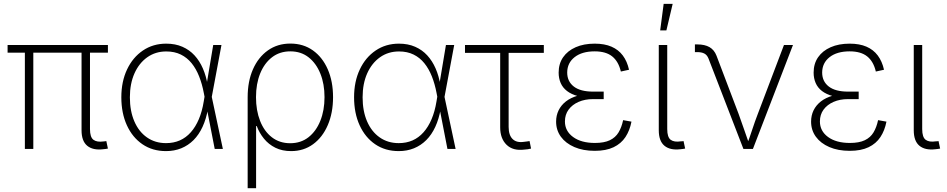

<svg xmlns="http://www.w3.org/2000/svg" viewBox="-20 -775 4925 999"><path d="M516.1 1.5Q463.4 7.8 433.8 -16.6Q404.3 -41 404.3 -97.2V-524.4H448.2V-103.5Q448.2 -61 466.3 -47.6Q484.4 -34.2 519 -39.1Q525.4 -40 527.3 -40Q529.3 -40 533.2 -41L541.5 -2Q536.6 -1 530 0Q523.4 1 516.1 1.5ZM109.4 0V-524.4H153.3V0ZM19.5 -501V-541H541.5V-501Z M843.8 11.2Q773.4 11.2 721.2 -24.4Q668.9 -60.1 640.1 -123.3Q611.3 -186.5 611.3 -269Q611.3 -350.6 641.1 -413.6Q670.9 -476.6 723.6 -512.2Q776.4 -547.9 844.7 -547.9Q892.1 -547.9 929 -531.7Q965.8 -515.6 992.2 -486.8Q1018.6 -458 1035.6 -418.7Q1052.7 -379.4 1060.1 -333.5H1074.2L1081.5 -272.5L1139.6 0H1097.2L1040.5 -291Q1031.7 -337.9 1016.1 -377.4Q1000.5 -417 977.1 -446Q953.6 -475.1 920.9 -491.2Q888.2 -507.3 845.2 -507.3Q789.1 -507.3 746.3 -477.1Q703.6 -446.8 679.7 -393.3Q655.8 -339.8 655.8 -268.6Q655.8 -197.3 679 -143.6Q702.1 -89.8 744.6 -60.1Q787.1 -30.3 843.8 -30.3Q883.3 -30.3 915.5 -44.4Q947.8 -58.6 972.7 -86.7Q997.6 -114.7 1014.6 -155Q1031.7 -195.3 1040 -246.6L1089.4 -541H1132.3L1081.5 -269L1074.7 -208H1062Q1052.7 -155.8 1033.9 -115Q1015.1 -74.2 987.1 -46.1Q959 -18.1 922.9 -3.4Q886.7 11.2 843.8 11.2Z M1268.6 204.1V-269.5Q1268.6 -351.6 1296.1 -414.3Q1323.7 -477.1 1373.8 -512.7Q1423.8 -548.3 1490.7 -548.3Q1558.1 -548.3 1607.9 -512.9Q1657.7 -477.5 1685.3 -414.6Q1712.9 -351.6 1712.9 -269.5Q1712.9 -187.5 1685.5 -124Q1658.2 -60.5 1609.1 -24.7Q1560.1 11.2 1494.6 11.2Q1448.2 11.2 1412.8 -6.3Q1377.4 -23.9 1353.3 -53.7Q1329.1 -83.5 1315.9 -119.1H1312.5V204.1ZM1489.7 -29.8Q1545.4 -29.8 1585.2 -61Q1625 -92.3 1646.7 -146.5Q1668.5 -200.7 1668.5 -269.5Q1668.5 -337.9 1647 -391.6Q1625.5 -445.3 1585.9 -476.6Q1546.4 -507.8 1490.7 -507.8Q1435.5 -507.8 1395.5 -477.1Q1355.5 -446.3 1333.7 -392.6Q1312 -338.9 1312 -269.5Q1312 -200.2 1333.3 -146Q1354.5 -91.8 1394.5 -60.8Q1434.6 -29.8 1489.7 -29.8Z M2054.7 11.2Q1984.4 11.2 1932.1 -24.4Q1879.9 -60.1 1851.1 -123.3Q1822.3 -186.5 1822.3 -269Q1822.3 -350.6 1852.1 -413.6Q1881.8 -476.6 1934.6 -512.2Q1987.3 -547.9 2055.7 -547.9Q2103 -547.9 2139.9 -531.7Q2176.8 -515.6 2203.1 -486.8Q2229.5 -458 2246.6 -418.7Q2263.7 -379.4 2271 -333.5H2285.2L2292.5 -272.5L2350.6 0H2308.1L2251.5 -291Q2242.7 -337.9 2227.1 -377.4Q2211.4 -417 2188 -446Q2164.6 -475.1 2131.8 -491.2Q2099.1 -507.3 2056.2 -507.3Q2000 -507.3 1957.3 -477.1Q1914.6 -446.8 1890.6 -393.3Q1866.7 -339.8 1866.7 -268.6Q1866.7 -197.3 1889.9 -143.6Q1913.1 -89.8 1955.6 -60.1Q1998 -30.3 2054.7 -30.3Q2094.2 -30.3 2126.5 -44.4Q2158.7 -58.6 2183.6 -86.7Q2208.5 -114.7 2225.6 -155Q2242.7 -195.3 2251 -246.6L2300.3 -541H2343.3L2292.5 -269L2285.6 -208H2272.9Q2263.7 -155.8 2244.9 -115Q2226.1 -74.2 2198 -46.1Q2169.9 -18.1 2133.8 -3.4Q2097.7 11.2 2054.7 11.2Z M2708 3.4Q2648.9 10.7 2615.7 -21.7Q2582.5 -54.2 2582.5 -112.3V-500H2399.4V-541H2809.6V-500H2626.5V-114.7Q2626.5 -71.8 2647.2 -51.5Q2668 -31.2 2706.5 -37.1Q2712.9 -37.6 2720.7 -38.8Q2728.5 -40 2735.4 -41L2743.2 -2Q2735.8 0 2726.6 1.5Q2717.3 2.9 2708 3.4Z M3074.7 9.8Q3013.7 9.8 2968.5 -9.8Q2923.3 -29.3 2898.4 -63.5Q2873.5 -97.7 2873.5 -142.1Q2873.5 -174.3 2886.5 -200.9Q2899.4 -227.5 2924.3 -247.1Q2949.2 -266.6 2986.3 -277.3Q3023.4 -288.1 3072.3 -288.1H3121.1V-259.3H3065.4Q3023.4 -259.3 2990.5 -244.9Q2957.5 -230.5 2938.5 -204.6Q2919.4 -178.7 2919.4 -143.1Q2919.4 -93.3 2961.7 -62.3Q3003.9 -31.2 3075.7 -31.2Q3123.5 -31.2 3153.1 -45.4Q3182.6 -59.6 3198.5 -86.2Q3214.4 -112.8 3222.2 -149.9L3265.6 -142.1Q3256.8 -96.2 3234.4 -62Q3211.9 -27.8 3172.6 -9Q3133.3 9.8 3074.7 9.8ZM3072.3 -265.1Q3022.9 -265.1 2987.8 -274.7Q2952.6 -284.2 2930.2 -301.5Q2907.7 -318.8 2897.2 -343.3Q2886.7 -367.7 2886.7 -397Q2886.7 -443.4 2909.9 -477.1Q2933.1 -510.7 2975.3 -529.3Q3017.6 -547.9 3074.2 -547.9Q3125.5 -547.9 3161.6 -532.2Q3197.8 -516.6 3220.5 -486.3Q3243.2 -456.1 3252.9 -412.1L3210.4 -402.8Q3198.2 -455.1 3165.5 -481.4Q3132.8 -507.8 3074.2 -507.8Q3008.3 -507.8 2970 -477.8Q2931.6 -447.8 2931.2 -397.9Q2931.2 -351.6 2965.3 -325Q2999.5 -298.3 3065.9 -298.3H3121.1V-265.1Z M3520 1.5Q3466.8 7.8 3437.3 -16.6Q3407.7 -41 3407.7 -97.2V-541H3451.7V-103.5Q3451.7 -61 3469.7 -47.6Q3487.8 -34.2 3522.5 -39.6Q3528.3 -40 3530.5 -40Q3532.7 -40 3536.6 -41L3544.9 -2Q3540 -1 3533.4 0Q3526.9 1 3520 1.5ZM3415 -616.7 3433.1 -754.9H3480L3447.3 -616.7Z M3848.1 0 3666.5 -470.2Q3659.2 -488.8 3645 -496.3Q3630.9 -503.9 3607.4 -503.9H3595.7V-543.9H3608.4Q3647 -543.9 3671.6 -529.8Q3696.3 -515.6 3708 -485.4L3822.8 -183.1Q3837.9 -142.6 3851.6 -101.6Q3865.2 -60.5 3879.9 -20.5H3865.7Q3880.9 -60.5 3894.3 -101.6Q3907.7 -142.6 3923.3 -183.1L4059.1 -541H4106L3897.5 0Z M4401.4 9.8Q4340.3 9.8 4295.2 -9.8Q4250 -29.3 4225.1 -63.5Q4200.2 -97.7 4200.2 -142.1Q4200.2 -174.3 4213.1 -200.9Q4226.1 -227.5 4251 -247.1Q4275.9 -266.6 4313 -277.3Q4350.1 -288.1 4398.9 -288.1H4447.8V-259.3H4392.1Q4350.1 -259.3 4317.1 -244.9Q4284.2 -230.5 4265.1 -204.6Q4246.1 -178.7 4246.1 -143.1Q4246.1 -93.3 4288.3 -62.3Q4330.6 -31.2 4402.3 -31.2Q4450.2 -31.2 4479.7 -45.4Q4509.3 -59.6 4525.1 -86.2Q4541 -112.8 4548.8 -149.9L4592.3 -142.1Q4583.5 -96.2 4561 -62Q4538.6 -27.8 4499.3 -9Q4460 9.8 4401.4 9.8ZM4398.9 -265.1Q4349.6 -265.1 4314.5 -274.7Q4279.3 -284.2 4256.8 -301.5Q4234.4 -318.8 4223.9 -343.3Q4213.4 -367.7 4213.4 -397Q4213.4 -443.4 4236.6 -477.1Q4259.8 -510.7 4302 -529.3Q4344.2 -547.9 4400.9 -547.9Q4452.1 -547.9 4488.3 -532.2Q4524.4 -516.6 4547.1 -486.3Q4569.8 -456.1 4579.6 -412.1L4537.1 -402.8Q4524.9 -455.1 4492.2 -481.4Q4459.5 -507.8 4400.9 -507.8Q4335 -507.8 4296.6 -477.8Q4258.3 -447.8 4257.8 -397.9Q4257.8 -351.6 4292 -325Q4326.2 -298.3 4392.6 -298.3H4447.8V-265.1Z M4846.7 1.5Q4793.5 7.8 4763.9 -16.6Q4734.4 -41 4734.4 -97.2V-541H4778.3V-103.5Q4778.3 -61 4796.4 -47.6Q4814.5 -34.2 4849.1 -39.6Q4855 -40 4857.2 -40Q4859.4 -40 4863.3 -41L4871.6 -2Q4866.7 -1 4860.1 0Q4853.5 1 4846.7 1.5Z"/></svg>

Font: Inter 17pt ExtraLight
Style: Regular
Weight: 250
Version: Version 4.001;git-66647c0bb